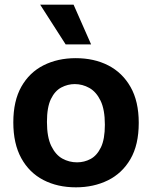

<svg xmlns="http://www.w3.org/2000/svg" viewBox="-20 -788 650 822"><path d="M305 14Q226 14 165.5 -17.5Q105 -49 71 -111Q37 -173 37 -264Q37 -356 71.5 -417Q106 -478 166.5 -508.5Q227 -539 304 -539Q383 -539 443.5 -508Q504 -477 539 -415.5Q574 -354 574 -262Q574 -168 538.5 -107Q503 -46 442 -16Q381 14 305 14ZM310 -93Q341 -93 368 -107.5Q395 -122 412 -157Q429 -192 429 -254Q429 -319 410.5 -357Q392 -395 362.5 -411.5Q333 -428 300 -428Q270 -428 242.5 -413.5Q215 -399 198 -364Q181 -329 181 -266Q181 -201 199.5 -163Q218 -125 247 -109Q276 -93 310 -93ZM261 -598 152 -768H295L370 -598Z"/></svg>

Font: Bricolage Grotesque 10pt Bricolage Grotesque 10pt Regular
Style: Bold
Weight: 700
Designer: Mathieu Triay
Foundry: Atelier Triay
Version: Version 1.000; ttfautohint (v1.8.4.7-5d5b);gftools[0.9.32]